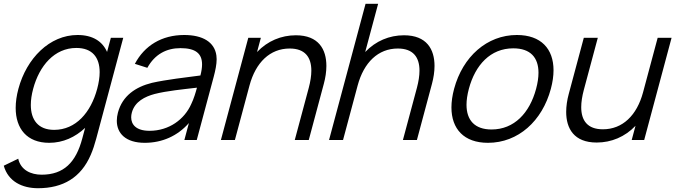

<svg xmlns="http://www.w3.org/2000/svg" viewBox="-25 -740 3570 1015"><path d="M561 -540 541 -465.5C516.5 -521.5 465 -555 385 -555C237 -555 115.4 -431.5 72.3 -270.5C62.7 -234.7 57.9 -200.7 57.9 -169.6C57.9 -59.9 117.3 15 235.3 15C308.3 15 372.8 -15 425 -64L410.1 -8.5C376.6 118.5 312.1 183.5 195.1 183.5C138.1 183.5 84.7 159 71.3 99L-5.1 136C18.4 220 93 255 176 255C308 255 403 199 454.8 78.5C466.6 51 475.5 23.5 483.8 -7.5L626.5 -540ZM261.1 -53.5C176.6 -53.5 137.9 -106.6 137.9 -185.2C137.9 -211.2 142.1 -240 150.3 -270.5C183 -392.5 262.7 -486.5 378.7 -486.5C462.8 -486.5 501.8 -436.7 501.8 -358.4C501.8 -332 497.4 -302.5 488.8 -270.5C455.3 -145.5 376.1 -53.5 261.1 -53.5Z M1118.9 -447C1109.2 -517 1047.4 -555 948.9 -555C829.9 -555 738.9 -499 688 -402.5L753.9 -381.5C793.7 -453.5 855.2 -485.5 929.2 -485.5C1008.5 -485.5 1043.2 -457.4 1043.2 -399.5C1043.2 -382.6 1040.2 -363.1 1034.5 -341C959.8 -331 855.8 -319.5 778.1 -302C691.8 -280.5 622.2 -233.5 598.5 -145C594.5 -130.1 592.5 -115.6 592.5 -101.7C592.5 -35.6 638.9 15 740.1 15C832.1 15 913.3 -21 973.6 -89.5L949.7 0H1015.2L1105.1 -335.5C1113.6 -367.5 1120.3 -399.4 1120.3 -427.1C1120.3 -434 1119.8 -440.7 1118.9 -447ZM765.6 -48.5C694.3 -48.5 668.5 -81.8 668.5 -119.7C668.5 -128 669.7 -136.6 672 -145C687.7 -203.5 742.1 -229.5 791.8 -243C855.7 -259.5 943 -268 1016.2 -276.5C1009.7 -252 999.3 -217 986.2 -190.5C950.4 -109 868.6 -48.5 765.6 -48.5Z M1539.2 -553.5C1461.7 -553.5 1389.6 -523.5 1333.9 -465L1354 -540H1287.5L1142.8 0H1216.8L1294 -288C1326.7 -410 1402.4 -483.5 1506.4 -483.5C1588 -483.5 1620.9 -437.1 1620.9 -366.5C1620.9 -339.3 1616 -308.6 1607.2 -275.5L1533.3 0H1607.3L1686.9 -297C1695.4 -328.4 1700.4 -360.8 1700.4 -391.5C1700.4 -479.3 1659.2 -553.5 1539.2 -553.5Z M2110.8 -553.5C2033.3 -553.5 1961.3 -523.5 1905.6 -465L1974 -720H1907.5L1714.5 0H1788.5L1865.7 -288C1898.4 -410 1974.1 -483.5 2078.1 -483.5C2159.7 -483.5 2192.6 -437.1 2192.6 -366.5C2192.6 -339.3 2187.7 -308.6 2178.9 -275.5L2105 0H2179L2258.6 -297C2267 -328.4 2272.1 -360.8 2272.1 -391.5C2272.1 -479.3 2230.9 -553.5 2110.8 -553.5Z M2554.6 15C2714.6 15 2841.6 -100.5 2887.1 -270.5C2896.5 -305.6 2901.2 -338.5 2901.2 -368.6C2901.2 -481.7 2835.3 -555 2707.4 -555C2549.4 -555 2421.2 -440.5 2375.6 -270.5C2366.2 -235.3 2361.5 -202.3 2361.5 -172.1C2361.5 -58.6 2427.5 15 2554.6 15ZM2573.5 -55.5C2484.3 -55.5 2441.2 -104.9 2441.2 -186C2441.2 -211.3 2445.4 -239.6 2453.6 -270.5C2487.4 -396.5 2567.5 -484.5 2688.5 -484.5C2779 -484.5 2821.7 -435.9 2821.7 -355.5C2821.7 -330.2 2817.5 -301.7 2809.1 -270.5C2775 -143 2693.5 -55.5 2573.5 -55.5Z M3451.7 -540 3374.5 -252C3341.8 -130 3266.1 -56.5 3162.1 -56.5C3080.5 -56.5 3047.6 -102.9 3047.6 -173.5C3047.6 -200.7 3052.5 -231.4 3061.3 -264.5L3135.2 -540H3061.2L2981.6 -243C2973.1 -211.6 2968.1 -179.2 2968.1 -148.5C2968.1 -60.7 3009.3 13.5 3129.3 13.5C3206.8 13.5 3278.9 -16.5 3334.6 -75L3314.5 0H3380.5L3525.2 -540Z"/></svg>

Font: Manrope
Style: RegularItalic
Weight: 400
Italic angle: -15°
Designer: Mikhail Sharanda
Foundry: Mikhail Sharanda
Version: Version 4.502;hotconv 1.0.109;makeotfexe 2.5.65596